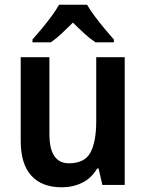

<svg xmlns="http://www.w3.org/2000/svg" viewBox="-20 -786 621 816"><path d="M510 -543V0H415L399 -70H393Q369 -29 329.5 -9.5Q290 10 242 10Q158 10 113 -39.5Q68 -89 68 -188V-543H190V-216Q190 -92 273 -92Q340 -92 364.5 -138Q389 -184 389 -272V-543ZM350 -766Q363 -743 383 -716.5Q403 -690 424.5 -664Q446 -638 464 -618V-606H386Q362 -622 338.5 -643.5Q315 -665 290 -690Q265 -665 242 -643.5Q219 -622 196 -606H118V-618Q136 -638 157.5 -664Q179 -690 199 -717Q219 -744 231 -766Z"/></svg>

Font: Noto Sans Khmer UI SemiCondensed SemiBold
Style: Regular
Weight: 600
Width: 4
Designer: Danh Hong and the Monotype Design Team
Foundry: Monotype Imaging Inc.
Version: Version 2.002; ttfautohint (v1.8.4.7-5d5b)